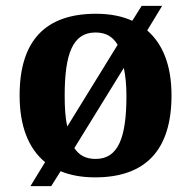

<svg xmlns="http://www.w3.org/2000/svg" viewBox="-20 -596 654 656"><path d="M134 -42 84 40H155L187 -11C221 3 260 10 305 10C476 10 566 -82 566 -270C566 -373 536 -446 483 -492L534 -576H464L432 -525C397 -541 355 -549 308 -549C136 -549 47 -458 47 -270C47 -164 78 -88 134 -42ZM382 -443 210 -164C203 -193 201 -229 201 -270C201 -413 229 -485 306 -485C342 -485 365 -471 382 -443ZM307 -53C273 -53 251 -65 234 -90L403 -364C409 -336 412 -304 412 -268C412 -126 384 -53 307 -53Z"/></svg>

Font: Noto Serif Georgian Bold
Style: Regular
Weight: 700
Designer: Monotype Design Team, Akaki Razmadze
Foundry: Google LLC
Version: Version 2.003